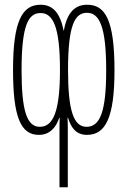

<svg xmlns="http://www.w3.org/2000/svg" viewBox="-20 -560 540 810"><path d="M348 -540C298 -540 263 -510 249 -429C233 -509 201 -540 151 -540C74 -540 35 -472 35 -265C35 -67 67 9 144 9C189 9 216 -21 230 -63H232C231 -44 231 -30 231 -10V230H266V-10C266 -30 266 -43 265 -63H267C280 -20 302 9 347 9C425 9 463 -63 463 -263C463 -474 425 -540 348 -540ZM347 -506C399 -506 428 -449 428 -263C428 -89 402 -25 345 -25C291 -25 267 -92 267 -265C267 -455 296 -506 347 -506ZM151 -505C203 -505 233 -449 233 -265C233 -91 205 -25 148 -25C93 -25 71 -94 71 -264C71 -455 100 -505 151 -505Z"/></svg>

Font: Noto Sans Mono ExtraCondensed ExtraLight
Style: Regular
Weight: 200
Width: 2
Designer: Monotype Design Team
Foundry: Monotype Imaging Inc.
Version: Version 2.014